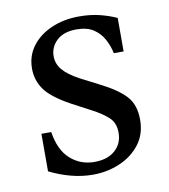

<svg xmlns="http://www.w3.org/2000/svg" viewBox="-67 -587 575 655"><g transform="rotate(-10 221.0 -260.0)"><path d="M204 10Q166 10 128 0Q90 -10 54 -28V-158H88Q98 -94 133 -63Q168 -32 216 -32Q262 -32 288 -55.5Q314 -79 314 -116Q314 -150 293.5 -169Q273 -188 239 -206L171 -242Q107 -277 84 -309.5Q61 -342 61 -382Q61 -426 85.5 -459Q110 -492 153 -511Q196 -530 250 -530Q289 -530 321 -522Q353 -514 379 -502V-386H345Q340 -411 327.5 -434.5Q315 -458 292.5 -473Q270 -488 233 -488Q189 -488 165 -465.5Q141 -443 141 -411Q141 -385 158.5 -364Q176 -343 215 -322L281 -288Q337 -260 365.5 -230Q394 -200 394 -147Q394 -97 367 -62Q340 -27 296.5 -8.5Q253 10 204 10Z"/></g></svg>

Font: Hedvig Letters Serif 18pt
Style: Regular
Weight: 400
Designer: Alexander Örn & Tor Weibull
Foundry: Kanon Foundry
Version: Version 1.000